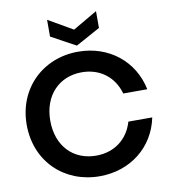

<svg xmlns="http://www.w3.org/2000/svg" viewBox="-102 -1056 1014 1148"><g transform="rotate(-10 405.5 -482.0)"><path d="M411 6C597 6 744 -110 780 -286H635C605 -182 521 -119 411 -119C273 -119 176 -217 176 -372C176 -526 274 -625 411 -625C521 -625 605 -561 634 -457H780C744 -633 597 -750 411 -750C196 -750 33 -593 33 -372C33 -149 196 6 411 6ZM262 -868 411 -787 559 -868V-970L411 -884L262 -970Z"/></g></svg>

Font: Malmofest SemiBold
Style: Regular
Weight: 600
Designer: Jonny Pinhorn (Poppins), Kolossal
Version: Version 1.004;Glyphs 3.1.2 (3151)